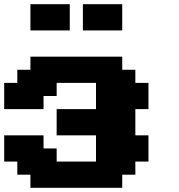

<svg xmlns="http://www.w3.org/2000/svg" viewBox="-20 -895 852 915"><path d="M125 0H562.5V-62.5H625V-125H687.5V-250H625V-375H687.5V-500H625V-562.5H562.5V-625H125V-562.5H62.5V-500H0V-375H187.5V-437.5H250V-500H437.5V-375H250V-250H437.5V-125H250V-187.5H187.5V-250H0V-125H62.5V-62.5H125ZM375 -750H562.5V-875H375ZM125 -750H312.5V-875H125Z"/></svg>

Font: Faithful 32x
Style: Semibold
Weight: 400
Foundry: Faithful Resource Pack
Version: Version 1.0; January 27, 2023